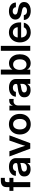

<svg xmlns="http://www.w3.org/2000/svg" viewBox="1963 -2731 780 4746"><g transform="rotate(-90 2353.0 -358.0)"><path d="M329.6 -515.6V-416.5H224.6V0H101.1V-416.5H8.3V-515.6H101.1V-590.8Q101.1 -657.2 141.4 -692.4Q181.6 -727.5 257.8 -727.5H329.6V-628.4H282.2Q250.5 -628.4 237.5 -615.2Q224.6 -602.1 224.6 -570.3V-515.6Z M543 8.3Q465.8 8.3 415.3 -30.5Q364.7 -69.3 364.7 -146.5Q364.7 -205.1 393.3 -237.1Q421.9 -269 468 -283.7Q514.2 -298.3 567.4 -303.7Q639.2 -312 667.5 -318.4Q695.8 -324.7 695.8 -351.1V-355Q695.8 -388.2 670.7 -409.2Q645.5 -430.2 601.6 -430.2Q556.6 -430.2 528.6 -409.2Q500.5 -388.2 498 -355.5H379.4Q383.8 -432.1 443.4 -479Q502.9 -525.9 604 -525.9Q704.6 -525.9 761.2 -479Q817.9 -432.1 817.9 -351.6V0H696.8V-72.8H694.8Q676.3 -38.6 641.1 -15.1Q606 8.3 543 8.3ZM573.2 -83Q633.8 -83 665 -114.5Q696.3 -146 696.3 -190.9V-246.6Q685.1 -239.3 652.8 -233.2Q620.6 -227.1 582.5 -221.2Q543 -215.3 513.9 -199Q484.9 -182.6 484.9 -147.5Q484.9 -117.2 508.8 -100.1Q532.7 -83 573.2 -83Z M1052.2 0 858.4 -515.6H988.8L1083 -247.1Q1093.3 -216.3 1102.8 -185.8Q1112.3 -155.3 1121.6 -125Q1130.9 -155.3 1140.1 -185.8Q1149.4 -216.3 1159.2 -247.1L1252 -515.6H1380.9L1187 0Z M1656.2 11.7Q1580.1 11.7 1522.9 -22.2Q1465.8 -56.2 1433.8 -116.7Q1401.9 -177.2 1401.9 -257.3Q1401.9 -337.4 1433.8 -398.2Q1465.8 -459 1522.9 -493.2Q1580.1 -527.3 1656.2 -527.3Q1731.9 -527.3 1789.3 -493.2Q1846.7 -459 1878.7 -398.2Q1910.6 -337.4 1910.6 -257.3Q1910.6 -177.2 1878.7 -116.7Q1846.7 -56.2 1789.3 -22.2Q1731.9 11.7 1656.2 11.7ZM1656.2 -91.3Q1715.3 -91.3 1750.5 -135.7Q1785.6 -180.2 1785.6 -257.3Q1785.6 -334.5 1750.5 -379.4Q1715.3 -424.3 1656.2 -424.3Q1596.7 -424.3 1561.5 -379.6Q1526.4 -335 1526.4 -257.3Q1526.4 -180.2 1561.5 -135.7Q1596.7 -91.3 1656.2 -91.3Z M1995.6 0V-515.6H2114.3V-430.2H2115.7Q2129.9 -474.1 2160.4 -497.3Q2190.9 -520.5 2240.7 -520.5Q2253.4 -520.5 2263.4 -519.8Q2273.4 -519 2280.8 -518.6V-409.2Q2273.9 -410.2 2257.3 -411.6Q2240.7 -413.1 2222.7 -413.1Q2178.7 -413.1 2148.7 -382.8Q2118.7 -352.5 2118.7 -292V0Z M2499 8.3Q2421.9 8.3 2371.3 -30.5Q2320.8 -69.3 2320.8 -146.5Q2320.8 -205.1 2349.4 -237.1Q2377.9 -269 2424.1 -283.7Q2470.2 -298.3 2523.4 -303.7Q2595.2 -312 2623.5 -318.4Q2651.9 -324.7 2651.9 -351.1V-355Q2651.9 -388.2 2626.7 -409.2Q2601.6 -430.2 2557.6 -430.2Q2512.7 -430.2 2484.6 -409.2Q2456.5 -388.2 2454.1 -355.5H2335.4Q2339.8 -432.1 2399.4 -479Q2459 -525.9 2560.1 -525.9Q2660.6 -525.9 2717.3 -479Q2773.9 -432.1 2773.9 -351.6V0H2652.8V-72.8H2650.9Q2632.3 -38.6 2597.2 -15.1Q2562 8.3 2499 8.3ZM2529.3 -83Q2589.8 -83 2621.1 -114.5Q2652.3 -146 2652.3 -190.9V-246.6Q2641.1 -239.3 2608.9 -233.2Q2576.7 -227.1 2538.6 -221.2Q2499 -215.3 2470 -199Q2440.9 -182.6 2440.9 -147.5Q2440.9 -117.2 2464.8 -100.1Q2488.8 -83 2529.3 -83Z M3161.1 10.3Q3110.4 10.3 3069.6 -11.7Q3028.8 -33.7 3004.9 -78.6H3003.9V0H2882.8V-727.5H3005.9V-442.4H3006.8Q3031.7 -484.9 3071.8 -505.4Q3111.8 -525.9 3161.6 -525.9Q3228 -525.9 3278.1 -491.9Q3328.1 -458 3356.2 -397.7Q3384.3 -337.4 3384.3 -258.3Q3384.3 -177.7 3356.7 -117.4Q3329.1 -57.1 3278.8 -23.4Q3228.5 10.3 3161.1 10.3ZM3132.3 -92.8Q3189.5 -92.8 3224.6 -135.5Q3259.8 -178.2 3259.8 -258.3Q3259.8 -337.9 3224.6 -380.9Q3189.5 -423.8 3132.3 -423.8Q3071.8 -423.8 3035.4 -378.7Q2999 -333.5 2999 -258.3Q2999 -183.1 3035.4 -137.9Q3071.8 -92.8 3132.3 -92.8Z M3592.8 -727.5V0H3469.7V-727.5Z M3929.7 11.7Q3852.5 11.7 3795.9 -22.9Q3739.3 -57.6 3708.7 -118.4Q3678.2 -179.2 3678.2 -257.3Q3678.2 -335.9 3709.7 -396.7Q3741.2 -457.5 3796.9 -492.4Q3852.5 -527.3 3924.8 -527.3Q3999 -527.3 4054.7 -493.2Q4110.4 -459 4141.1 -398.7Q4171.9 -338.4 4171.9 -259.3V-225.6H3798.8Q3801.3 -162.6 3835.9 -124Q3870.6 -85.4 3932.6 -85.4Q3979 -85.4 4009.3 -105.7Q4039.6 -126 4050.3 -159.2H4165.5Q4155.8 -108.9 4122.8 -70.3Q4089.8 -31.7 4040 -10Q3990.2 11.7 3929.7 11.7ZM3799.8 -310.5H4053.7Q4047.9 -365.7 4013.9 -397.7Q3980 -429.7 3926.8 -429.7Q3873 -429.7 3839.6 -397.7Q3806.2 -365.7 3799.8 -310.5Z M4457.5 12.2Q4363.3 12.2 4300 -32Q4236.8 -76.2 4231 -159.2H4352.5Q4356.4 -121.6 4382.8 -100.8Q4409.2 -80.1 4455.6 -80.1Q4500 -80.1 4525.6 -97.7Q4551.3 -115.2 4551.3 -142.6Q4551.3 -166 4532.2 -180.2Q4513.2 -194.3 4481 -201.2L4393.1 -219.2Q4242.7 -250.5 4242.7 -368.2Q4242.7 -439.5 4299.3 -483.2Q4356 -526.9 4450.2 -526.9Q4543.9 -526.9 4602.8 -480.7Q4661.6 -434.6 4663.6 -355H4547.9Q4546.9 -389.6 4521 -412.1Q4495.1 -434.6 4453.1 -434.6Q4412.6 -434.6 4389.2 -416.5Q4365.7 -398.4 4365.7 -372.1Q4365.7 -349.1 4383.8 -334.7Q4401.9 -320.3 4434.1 -313L4526.9 -293.9Q4603.5 -277.8 4639.9 -243.2Q4676.3 -208.5 4676.3 -151.9Q4676.3 -101.6 4648.2 -64.7Q4620.1 -27.8 4570.8 -7.8Q4521.5 12.2 4457.5 12.2Z"/></g></svg>

Font: Inter Display SemiBold
Style: Regular
Weight: 600
Designer: Rasmus Andersson
Foundry: rsms
Version: Version 4.001;git-9221beed3